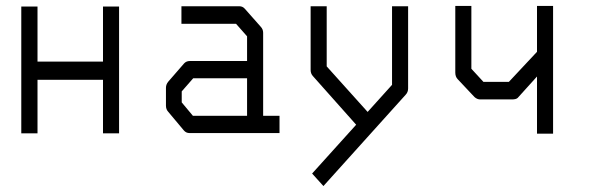

<svg xmlns="http://www.w3.org/2000/svg" viewBox="-20 -497 1984 645"><path d="M51.5 -475H106V-290H326V-475H380V-49H326V-229H106V-49H51.5Z M810 -108V-234H629L590.5 -190V-153L628 -108ZM864 -108H919V-50H616.5Q605 -50 597.5 -59L545.5 -121Q537.5 -129.5 537.5 -142V-202Q537.5 -213.5 545.5 -223L598.5 -284Q606 -292 617.5 -292H810V-375L773 -417H589.5V-476H784Q795.5 -476 803 -467L856 -407Q864 -398.5 864 -387Z M1176.5 -78 1031.5 -241Q1023.5 -249.5 1023.5 -262V-476H1077.5V-274L1215 -121L1297 -212V-476H1351V-200Q1351 -187.5 1343 -179L1066.5 128L1028.5 86Z M1838 -477V-48H1784V-240L1719 -168Q1713.5 -163 1700 -163H1593Q1583 -163 1574 -171L1517.5 -231Q1509.5 -239.5 1509.5 -253V-477H1563.5V-266L1604 -222H1689.5L1784 -323V-477Z"/></svg>

Font: 3270 Nerd Font Mono SemCond
Style: Regular
Weight: 400
Monospace: yes
Version: Version 3.0.1;Nerd Fonts 3.1.1